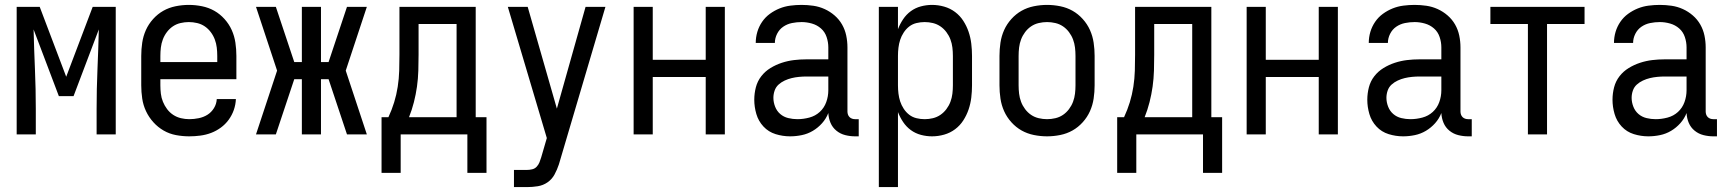

<svg xmlns="http://www.w3.org/2000/svg" viewBox="-20 -548 7040 783"><path d="M48 0V-520H142L250 -235L358 -520H452V0H374V-104Q374 -185 377.5 -266Q381 -347 383 -428L280 -156H220L117 -428Q119 -347 122.5 -266Q126 -185 126 -104V0Z M752 8Q725 8 698 3Q671 -2 647.5 -15.5Q624 -29 605.5 -49.5Q587 -70 575.5 -94.5Q564 -119 560 -146Q556 -173 556 -200V-320Q556 -347 560 -374Q564 -401 575 -425.5Q586 -450 604.5 -470.5Q623 -491 646 -504Q669 -517 696 -522.5Q723 -528 750 -528Q777 -528 804 -522.5Q831 -517 854 -504Q877 -491 895.5 -470.5Q914 -450 925 -425.5Q936 -401 940 -374Q944 -347 944 -320V-225H634V-200Q634 -183 636 -166Q638 -149 644.5 -133Q651 -117 661.5 -103Q672 -89 686.5 -79.5Q701 -70 718 -66Q735 -62 752 -62Q771 -62 790.5 -66Q810 -70 826 -80Q842 -90 852.5 -107Q863 -124 864 -144H942Q941 -121 933.5 -99.5Q926 -78 912.5 -59.5Q899 -41 880.5 -27.5Q862 -14 841 -6Q820 2 797 5Q774 8 752 8ZM866 -295V-320Q866 -337 864 -354Q862 -371 856 -387Q850 -403 839.5 -417Q829 -431 815 -440.5Q801 -450 784 -454Q767 -458 750 -458Q733 -458 716 -454Q699 -450 685 -440.5Q671 -431 660.5 -417Q650 -403 644 -387Q638 -371 636 -354Q634 -337 634 -320V-295Z M1476 0H1395L1320 -225H1289V0H1211V-225H1180L1105 0H1024L1110 -260L1024 -520H1105L1180 -295H1211V-520H1289V-295H1320L1395 -520H1476L1390 -260Z M1536 157V-70H1564Q1578 -100 1587.5 -131Q1597 -162 1602 -194.5Q1607 -227 1608 -259.5Q1609 -292 1609 -325V-520H1920V-70H1964V157H1886V0H1614V157ZM1648 -70H1842V-450H1687V-325Q1687 -293 1686 -260Q1685 -227 1680.5 -195Q1676 -163 1668 -131.5Q1660 -100 1648 -70Z M2076 215V145H2129Q2139 145 2150 142.5Q2161 140 2168.5 132Q2176 124 2180 114Q2184 104 2187 94L2210 15L2051 -520H2132L2251 -105L2368 -520H2449L2262 113Q2261 116 2260.5 118Q2260 120 2259 123Q2252 144 2241.5 163.5Q2231 183 2213 195.5Q2195 208 2173 211.5Q2151 215 2129 215Z M2564 0V-520H2642V-304H2858V-520H2936V0H2858V-234H2642V0Z M3202 8Q3172 8 3143 -1Q3114 -10 3093.5 -32Q3073 -54 3064.5 -83Q3056 -112 3056 -141Q3056 -167 3062.5 -192Q3069 -217 3084.5 -237Q3100 -257 3122 -270.5Q3144 -284 3168.5 -292Q3193 -300 3218 -303Q3243 -306 3269 -306H3358V-355Q3358 -376 3351 -397Q3344 -418 3328 -432Q3312 -446 3291 -452Q3270 -458 3249 -458Q3229 -458 3209.5 -454Q3190 -450 3174 -439Q3158 -428 3149 -410Q3140 -392 3140 -373H3062Q3062 -396 3068.5 -418Q3075 -440 3088 -459Q3101 -478 3119.5 -491.5Q3138 -505 3159 -513.5Q3180 -522 3203 -525Q3226 -528 3249 -528Q3273 -528 3297 -524.5Q3321 -521 3343 -511Q3365 -501 3383.5 -485Q3402 -469 3414 -448Q3426 -427 3431 -403Q3436 -379 3436 -355V-93Q3436 -87 3438 -81Q3440 -75 3444.5 -70.5Q3449 -66 3455 -64Q3461 -62 3467 -62H3482V8H3467Q3447 8 3427 3Q3407 -2 3391 -15Q3375 -28 3367 -47Q3359 -66 3358 -87Q3349 -64 3332.5 -45.5Q3316 -27 3295 -14.5Q3274 -2 3250 3Q3226 8 3202 8ZM3232 -62Q3256 -62 3280.5 -68.5Q3305 -75 3323 -91.5Q3341 -108 3349.5 -131.5Q3358 -155 3358 -180V-236H3269Q3254 -236 3238.5 -234.5Q3223 -233 3208.5 -229.5Q3194 -226 3180 -219.5Q3166 -213 3155 -203Q3144 -193 3139 -178.5Q3134 -164 3134 -149Q3134 -131 3141 -113Q3148 -95 3162 -83Q3176 -71 3194.5 -66.5Q3213 -62 3232 -62Z M3564 215V-520H3642V-429Q3650 -450 3663 -469.5Q3676 -489 3694.5 -502.5Q3713 -516 3735.5 -522Q3758 -528 3781 -528Q3806 -528 3830.5 -521Q3855 -514 3875 -499Q3895 -484 3908.5 -463Q3922 -442 3930 -418.5Q3938 -395 3941 -370Q3944 -345 3944 -320V-200Q3944 -175 3941 -150Q3938 -125 3930 -101.5Q3922 -78 3908.5 -57Q3895 -36 3875 -21Q3855 -6 3830.5 1Q3806 8 3781 8Q3758 8 3735.5 2Q3713 -4 3694.5 -17.5Q3676 -31 3663 -50.5Q3650 -70 3642 -91V215ZM3751 -62Q3768 -62 3784.5 -66Q3801 -70 3815 -79.5Q3829 -89 3839.5 -103Q3850 -117 3856 -133Q3862 -149 3864 -166Q3866 -183 3866 -200V-320Q3866 -337 3864 -354Q3862 -371 3856 -387Q3850 -403 3839.5 -417Q3829 -431 3815 -440.5Q3801 -450 3784.5 -454Q3768 -458 3751 -458Q3734 -458 3717.5 -454Q3701 -450 3688 -440Q3675 -430 3665.5 -415.5Q3656 -401 3651 -385.5Q3646 -370 3644 -353.5Q3642 -337 3642 -320V-200Q3642 -183 3644 -166.5Q3646 -150 3651 -134.5Q3656 -119 3665.5 -104.5Q3675 -90 3688 -80Q3701 -70 3717.5 -66Q3734 -62 3751 -62Z M4250 8Q4223 8 4196 2.5Q4169 -3 4146 -16Q4123 -29 4104.5 -49.5Q4086 -70 4075 -94.5Q4064 -119 4060 -146Q4056 -173 4056 -200V-320Q4056 -347 4060 -374Q4064 -401 4075 -425.5Q4086 -450 4104.5 -470.5Q4123 -491 4146 -504Q4169 -517 4196 -522.5Q4223 -528 4250 -528Q4277 -528 4304 -522.5Q4331 -517 4354 -504Q4377 -491 4395.5 -470.5Q4414 -450 4425 -425.5Q4436 -401 4440 -374Q4444 -347 4444 -320V-200Q4444 -173 4440 -146Q4436 -119 4425 -94.5Q4414 -70 4395.5 -49.5Q4377 -29 4354 -16Q4331 -3 4304 2.5Q4277 8 4250 8ZM4250 -62Q4267 -62 4284 -66Q4301 -70 4315 -79.5Q4329 -89 4339.5 -103Q4350 -117 4356 -133Q4362 -149 4364 -166Q4366 -183 4366 -200V-320Q4366 -337 4364 -354Q4362 -371 4356 -387Q4350 -403 4339.5 -417Q4329 -431 4315 -440.5Q4301 -450 4284 -454Q4267 -458 4250 -458Q4233 -458 4216 -454Q4199 -450 4185 -440.5Q4171 -431 4160.5 -417Q4150 -403 4144 -387Q4138 -371 4136 -354Q4134 -337 4134 -320V-200Q4134 -183 4136 -166Q4138 -149 4144 -133Q4150 -117 4160.5 -103Q4171 -89 4185 -79.5Q4199 -70 4216 -66Q4233 -62 4250 -62Z M4536 157V-70H4564Q4578 -100 4587.5 -131Q4597 -162 4602 -194.5Q4607 -227 4608 -259.5Q4609 -292 4609 -325V-520H4920V-70H4964V157H4886V0H4614V157ZM4648 -70H4842V-450H4687V-325Q4687 -293 4686 -260Q4685 -227 4680.5 -195Q4676 -163 4668 -131.5Q4660 -100 4648 -70Z M5064 0V-520H5142V-304H5358V-520H5436V0H5358V-234H5142V0Z M5702 8Q5672 8 5643 -1Q5614 -10 5593.5 -32Q5573 -54 5564.5 -83Q5556 -112 5556 -141Q5556 -167 5562.5 -192Q5569 -217 5584.5 -237Q5600 -257 5622 -270.5Q5644 -284 5668.5 -292Q5693 -300 5718 -303Q5743 -306 5769 -306H5858V-355Q5858 -376 5851 -397Q5844 -418 5828 -432Q5812 -446 5791 -452Q5770 -458 5749 -458Q5729 -458 5709.5 -454Q5690 -450 5674 -439Q5658 -428 5649 -410Q5640 -392 5640 -373H5562Q5562 -396 5568.5 -418Q5575 -440 5588 -459Q5601 -478 5619.5 -491.5Q5638 -505 5659 -513.5Q5680 -522 5703 -525Q5726 -528 5749 -528Q5773 -528 5797 -524.5Q5821 -521 5843 -511Q5865 -501 5883.5 -485Q5902 -469 5914 -448Q5926 -427 5931 -403Q5936 -379 5936 -355V-93Q5936 -87 5938 -81Q5940 -75 5944.5 -70.5Q5949 -66 5955 -64Q5961 -62 5967 -62H5982V8H5967Q5947 8 5927 3Q5907 -2 5891 -15Q5875 -28 5867 -47Q5859 -66 5858 -87Q5849 -64 5832.5 -45.5Q5816 -27 5795 -14.5Q5774 -2 5750 3Q5726 8 5702 8ZM5732 -62Q5756 -62 5780.5 -68.5Q5805 -75 5823 -91.5Q5841 -108 5849.5 -131.5Q5858 -155 5858 -180V-236H5769Q5754 -236 5738.5 -234.5Q5723 -233 5708.5 -229.5Q5694 -226 5680 -219.5Q5666 -213 5655 -203Q5644 -193 5639 -178.5Q5634 -164 5634 -149Q5634 -131 5641 -113Q5648 -95 5662 -83Q5676 -71 5694.5 -66.5Q5713 -62 5732 -62Z M6211 0V-450H6058V-520H6442V-450H6289V0Z M6702 8Q6672 8 6643 -1Q6614 -10 6593.5 -32Q6573 -54 6564.5 -83Q6556 -112 6556 -141Q6556 -167 6562.5 -192Q6569 -217 6584.5 -237Q6600 -257 6622 -270.5Q6644 -284 6668.5 -292Q6693 -300 6718 -303Q6743 -306 6769 -306H6858V-355Q6858 -376 6851 -397Q6844 -418 6828 -432Q6812 -446 6791 -452Q6770 -458 6749 -458Q6729 -458 6709.5 -454Q6690 -450 6674 -439Q6658 -428 6649 -410Q6640 -392 6640 -373H6562Q6562 -396 6568.5 -418Q6575 -440 6588 -459Q6601 -478 6619.5 -491.5Q6638 -505 6659 -513.5Q6680 -522 6703 -525Q6726 -528 6749 -528Q6773 -528 6797 -524.5Q6821 -521 6843 -511Q6865 -501 6883.5 -485Q6902 -469 6914 -448Q6926 -427 6931 -403Q6936 -379 6936 -355V-93Q6936 -87 6938 -81Q6940 -75 6944.5 -70.5Q6949 -66 6955 -64Q6961 -62 6967 -62H6982V8H6967Q6947 8 6927 3Q6907 -2 6891 -15Q6875 -28 6867 -47Q6859 -66 6858 -87Q6849 -64 6832.5 -45.5Q6816 -27 6795 -14.5Q6774 -2 6750 3Q6726 8 6702 8ZM6732 -62Q6756 -62 6780.5 -68.5Q6805 -75 6823 -91.5Q6841 -108 6849.5 -131.5Q6858 -155 6858 -180V-236H6769Q6754 -236 6738.5 -234.5Q6723 -233 6708.5 -229.5Q6694 -226 6680 -219.5Q6666 -213 6655 -203Q6644 -193 6639 -178.5Q6634 -164 6634 -149Q6634 -131 6641 -113Q6648 -95 6662 -83Q6676 -71 6694.5 -66.5Q6713 -62 6732 -62Z"/></svg>

Font: Iosevka SS18
Style: Regular
Weight: 400
Monospace: yes
Designer: Belleve Invis
Foundry: Belleve Invis
Version: Version 25.1.1; ttfautohint (v1.8.4)